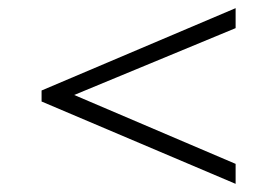

<svg xmlns="http://www.w3.org/2000/svg" viewBox="-20 -493 639 471"><path d="M162 -260 558 -424V-473L82 -271V-244L558 -42V-91Z"/></svg>

Font: SpinnyJost
Style: Regular
Weight: 300
Version: Version 3.710